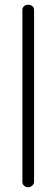

<svg xmlns="http://www.w3.org/2000/svg" viewBox="-20 -786 237 806"><path d="M123 -745V-22Q123 -14 115.5 -7Q108 0 98 0Q88 0 81 -6.5Q74 -13 74 -22V-745Q74 -754 81 -760Q88 -766 98 -766Q109 -766 116 -760Q123 -754 123 -745Z"/></svg>

Font: Dosis
Style: Regular
Weight: 400
Designer: Edgar Tolentino, Pablo Impallari, Igino Marini
Foundry: Edgar Tolentino, Pablo Impallari, Igino Marini
Version: Version 1.007;Glyphs 3.1.1 (3134)